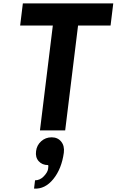

<svg xmlns="http://www.w3.org/2000/svg" viewBox="-20 -770 689 1134"><path d="M115 -750H649L633 -619H441L365 0H216L292 -619H99ZM285 41Q321 41 341.5 66.5Q362 92 357 132Q344 227 295 287.5Q246 348 181 344L187 295Q216 295 238.5 271.5Q261 248 264 228Q267 208 264 205Q229 205 208.5 182Q188 159 193 123Q197 88 223 64.5Q249 41 285 41Z"/></svg>

Font: Orkney
Style: BoldItalic
Weight: 700
Designer: Samuel Oakes and Alfredo Marco Pradil
Foundry: Alfredo Marco Pradil
Version: 1.0; ttfautohint (v1.5)